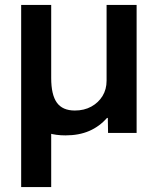

<svg xmlns="http://www.w3.org/2000/svg" viewBox="-20 -540 633 780"><path d="M66 220V-520H188V-223Q188 -155 211 -123Q234 -91 284 -91Q322 -91 351 -107Q380 -123 396.5 -150Q413 -177 413 -212V-520H535V0H419L418 -61H415Q384 -26 342.5 -8Q301 10 246 10Q169 10 127 -26L188 -73V220Z"/></svg>

Font: M PLUS 2 Thin SemiBold
Style: Regular
Weight: 600
Version: Version 1.001